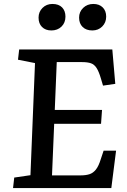

<svg xmlns="http://www.w3.org/2000/svg" viewBox="-20 -951 644 971"><path d="M157 -632 71 -649 77 -701H548L563 -527L501 -518L490 -555Q480 -589 468.5 -607Q457 -625 440 -631Q423 -637 394 -637H267L257 -395H496L491 -325H254L243 -64H387Q414 -64 432.5 -70Q451 -76 465 -93.5Q479 -111 490 -147L504 -189H567L543 0H46L52 -53L134 -65ZM175 -862Q175 -891 195 -911Q215 -931 245 -931Q277 -931 294 -913.5Q311 -896 311 -867Q311 -836 291 -816.5Q271 -797 240 -797Q210 -797 192.5 -814.5Q175 -832 175 -862ZM380 -862Q380 -891 400.5 -911Q421 -931 452 -931Q482 -931 499.5 -913.5Q517 -896 517 -867Q517 -837 497 -817Q477 -797 447 -797Q416 -797 398 -814.5Q380 -832 380 -862Z"/></svg>

Font: Literata Medium
Style: Italic
Weight: 500
Italic angle: -2°
Designer: Latin by Veronika Burian and Jose Scaglione. Greek by Irene Vlachou. Cyrillic by Vera Evstafieva
Foundry: TypeTogether
Version: Version 3.103;gftools[0.9.29]